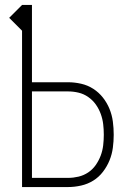

<svg xmlns="http://www.w3.org/2000/svg" viewBox="-20 -755 540 775"><path d="M69 0V-631L17 -683L69 -735H109V-423H255Q281 -423 307.5 -417Q334 -411 356.5 -396.5Q379 -382 395.5 -361Q412 -340 422 -315.5Q432 -291 435.5 -264.5Q439 -238 439 -211Q439 -185 435.5 -158.5Q432 -132 422 -107.5Q412 -83 395.5 -61.5Q379 -40 356.5 -26Q334 -12 307.5 -6Q281 0 255 0ZM109 -37H255Q276 -37 297 -42Q318 -47 336 -59Q354 -71 366.5 -89Q379 -107 386.5 -127Q394 -147 396.5 -168.5Q399 -190 399 -211Q399 -233 396.5 -254Q394 -275 386.5 -295.5Q379 -316 366.5 -333.5Q354 -351 336 -363.5Q318 -376 297 -381Q276 -386 255 -386H109Z"/></svg>

Font: Zed Sans Extralight
Style: Regular
Weight: 200
Designer: Belleve Invis
Foundry: Belleve Invis
Version: Version 1.0.0; ttfautohint (v1.8.4)